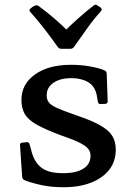

<svg xmlns="http://www.w3.org/2000/svg" viewBox="-20 -776 551 806"><path d="M403 -744Q410 -737 404 -729Q376 -699 348.5 -660.5Q321 -622 290 -578Q284 -571 275 -571H238Q229 -571 223 -578Q192 -622 163 -659Q134 -696 106 -727Q100 -734 108 -740Q112 -744 116.5 -747Q121 -750 126 -752Q135 -756 142 -751Q176 -726 208 -698.5Q240 -671 270 -641H247Q277 -671 308.5 -699Q340 -727 372 -752Q379 -759 388 -754Q392 -752 395.5 -749Q399 -746 403 -744ZM300 -292Q363 -271 399.5 -250.5Q436 -230 451 -206Q466 -182 466 -148Q466 -99 439 -64Q412 -29 363 -9.5Q314 10 246 10Q194 10 151.5 0.5Q109 -9 82 -20Q74 -24 73 -34L64 -167Q63 -176 73 -177L91 -179Q101 -181 104 -171L115 -131Q128 -90 157.5 -69.5Q187 -49 245 -49Q300 -49 330 -68Q360 -87 360 -122Q360 -139 350 -151.5Q340 -164 314 -177Q288 -190 241 -206Q173 -231 135.5 -252Q98 -273 84 -297.5Q70 -322 70 -357Q70 -423 127 -463.5Q184 -504 278 -504Q323 -504 362 -496.5Q401 -489 420 -480Q428 -476 428 -466L432 -350Q432 -341 422 -340L402 -339Q392 -339 391 -349L386 -377Q378 -415 349.5 -431.5Q321 -448 279 -448Q233 -448 204.5 -428.5Q176 -409 176 -376Q176 -358 185 -346Q194 -334 221 -322Q248 -310 300 -292Z"/></svg>

Font: Hahmlet Medium
Style: Regular
Weight: 500
Version: Version 1.002